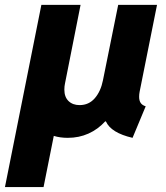

<svg xmlns="http://www.w3.org/2000/svg" viewBox="-56 -545 665 770"><path d="M109.9 -525.4H267.1L204.6 -210Q202.1 -199.2 202.1 -185.5Q202.1 -155.8 219 -139.6Q235.8 -123.5 263.2 -123.5Q300.3 -123.5 324.2 -151.1Q348.1 -178.7 356.9 -223.1L418 -525.4H573.7L503.9 -176.8Q502 -167 502 -156.7Q502 -141.1 508.5 -131.8Q515.1 -122.6 528.3 -118.7L475.6 7.8Q389.2 -12.2 368.7 -58.1H365.7Q336.9 -26.4 298.8 -9.3Q260.7 7.8 215.8 7.8Q185.1 7.8 159.7 0L118.7 205.1H-36.1Z"/></svg>

Font: Reddit Sans Vanilla ExtraBold
Style: Italic
Weight: 800
Italic angle: -11.25°
Designer: Stephen Hutchings
Version: Version 1.013